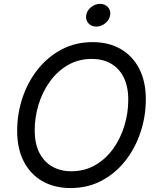

<svg xmlns="http://www.w3.org/2000/svg" viewBox="-20 -953 805 983"><path d="M341.3 9.8Q258.8 9.8 197.3 -25.4Q135.7 -60.5 101.8 -126.2Q67.9 -191.9 67.9 -283.2Q67.9 -369.6 94.7 -450.9Q121.6 -532.2 172.4 -596.7Q223.1 -661.1 294.4 -699.2Q365.7 -737.3 454.1 -737.3Q536.6 -737.3 597.7 -702.1Q658.7 -667 692.6 -601.6Q726.6 -536.1 726.6 -444.8Q726.6 -357.9 699.7 -276.6Q672.9 -195.3 622.3 -130.6Q571.8 -65.9 500.7 -28.1Q429.7 9.8 341.3 9.8ZM344.7 -76.2Q413.1 -76.2 467.3 -107.4Q521.5 -138.7 559.3 -191.4Q597.2 -244.1 616.9 -309.3Q636.7 -374.5 636.7 -442.4Q636.7 -510.7 613 -557.4Q589.4 -604 547.4 -627.7Q505.4 -651.4 450.7 -651.4Q382.3 -651.4 328.1 -620.1Q273.9 -588.9 235.8 -536.1Q197.8 -483.4 177.7 -418.5Q157.7 -353.5 157.7 -285.6Q157.7 -217.3 181.6 -170.7Q205.6 -124 247.8 -100.1Q290 -76.2 344.7 -76.2ZM472.7 -816.9Q447.8 -816.9 432.6 -834Q417.5 -851.1 421.4 -875Q425.3 -899.4 446.3 -916.3Q467.3 -933.1 492.2 -933.1Q517.6 -933.1 532.7 -916.3Q547.9 -899.4 543.9 -875Q540 -851.1 519 -834Q498 -816.9 472.7 -816.9Z"/></svg>

Font: Inter
Style: Italic
Weight: 400
Italic angle: -9.3988°
Designer: Rasmus Andersson
Foundry: rsms
Version: Version 4.001;git-66647c0bb